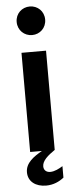

<svg xmlns="http://www.w3.org/2000/svg" viewBox="-63 -802 400 1019"><g transform="rotate(-5 137.0 -292.5)"><path d="M71.3 -528.3V0H133.8C89.8 25.4 44.9 55.2 44.9 106C44.9 155.8 85.4 185.1 140.6 185.1C179.2 185.1 210.9 170.4 235.4 150.9V89.8C216.8 101.6 191.9 114.7 168.5 114.7C148.4 114.7 133.8 103 133.8 82C133.8 52.2 164.1 26.4 202.6 0H202.1V-528.3ZM60.1 -693.4C60.1 -648.9 94.7 -617.2 136.2 -617.2C177.7 -617.2 211.9 -648.9 211.9 -693.4C211.9 -738.3 177.7 -769.5 136.2 -769.5C94.7 -769.5 60.1 -738.3 60.1 -693.4Z"/></g></svg>

Font: Faust Sans Bold
Style: Regular
Weight: 700
Designer: Andreas Faust
Version: Version 1.003;Glyphs 3.1.2 (3151)